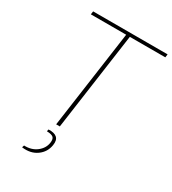

<svg xmlns="http://www.w3.org/2000/svg" viewBox="-216 -804 1021 1139"><g transform="rotate(30 295.0 -234.5)"><path d="M587 -668H344L250 0H225L319 -668H77L80 -690H590ZM198 63 201 49Q241 47 259 63.5Q277 80 271 116Q263 167 221 197Q179 227 118 219L123 204Q174 206 209 179Q244 152 250 112Q254 85 242.5 74.5Q231 64 198 63Z"/></g></svg>

Font: Exo 2.0 Thin
Style: Italic
Weight: 250
Italic angle: -8°
Designer: Natanael Gama
Version: Version 1.001;PS 001.001;hotconv 1.0.70;makeotf.lib2.5.58329